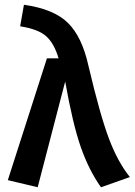

<svg xmlns="http://www.w3.org/2000/svg" viewBox="-20 -775 568 810"><path d="M406 15Q355 -57 321 -154Q287 -251 255 -431L139 15L13 -15L178 -529H227Q209 -591 175.5 -621.5Q142 -652 65 -664L81 -755Q207 -737 266.5 -678.5Q326 -620 353 -498Q402 -290 439.5 -190.5Q477 -91 528 -28Z"/></svg>

Font: Trujillo Medium
Style: Regular
Weight: 500
Designer: Fira Sans original fonts by bBox Type GmbH, Carrois Corporate GbR, & Edenspiekermann AG / Changes by Cristiano Sobral
Foundry: Fira Sans original fonts by bBox Type GmbH, Carrois Corporate GbR, & Edenspiekermann AG / Changes by Cristiano Sobral
Version: Version 4.301;October 17, 2021;FontCreator 14.0.0.2814 64-bi